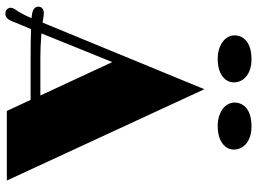

<svg xmlns="http://www.w3.org/2000/svg" viewBox="-139 -796 940 702"><g transform="rotate(90 331.0 -445.0)"><path d="M439.9 -771Q420.9 -771 405.3 -775.9Q389.6 -780.8 378.4 -789.1Q367.2 -797.4 361.1 -808.6Q355 -819.8 355 -833Q355 -845.2 360.1 -856.4Q365.2 -867.7 375.7 -876.2Q386.2 -884.8 402.8 -889.6Q419.4 -894.5 442.4 -894.5Q462.4 -894.5 478.3 -889.4Q494.1 -884.3 504.9 -875.5Q515.6 -866.7 521.2 -855Q526.9 -843.3 526.9 -830.1Q526.9 -804.7 503.7 -787.8Q480.5 -771 439.9 -771ZM194.8 -771Q175.8 -771 160.2 -775.9Q144.5 -780.8 133.1 -789.1Q121.6 -797.4 115.5 -808.6Q109.4 -819.8 109.4 -833Q109.4 -845.2 114.5 -856.4Q119.6 -867.7 130.4 -876.2Q141.1 -884.8 157.5 -889.6Q173.8 -894.5 196.8 -894.5Q217.3 -894.5 232.9 -889.4Q248.5 -884.3 259.3 -875.5Q270 -866.7 275.6 -855Q281.2 -843.3 281.2 -830.1Q281.2 -804.7 258.3 -787.8Q235.4 -771 194.8 -771ZM8.3 -14.6Q8.3 -19.5 12 -26.4Q15.6 -33.2 22.5 -42.5Q27.3 -50.3 33.2 -61.8Q39.1 -73.2 46.4 -90.3Q41 -90.8 36.6 -91.3Q32.2 -91.8 28.3 -92.8Q17.1 -94.7 10.7 -100.8Q4.4 -106.9 4.4 -115.2Q4.4 -125 11.2 -130.1Q18.1 -135.3 28.3 -135.3Q30.8 -135.3 38.6 -134.5Q46.4 -133.8 58.6 -131.3L62.5 -130.4L306.2 -722.2L640.1 0H385.7L345.2 -86.9H208.5Q167 -86.9 137.7 -87.2Q108.4 -87.4 86.4 -88.4Q78.1 -68.4 72 -54.4Q65.9 -40.5 62.5 -30.8Q54.7 -9.3 47.6 -2Q40.5 5.4 29.3 5.4Q20 5.4 14.2 -0.5Q8.3 -6.3 8.3 -14.6ZM102.1 -126.5Q125.5 -124.5 148.7 -123.5Q171.9 -122.6 186 -122.6H329.1L207 -385.7Z"/></g></svg>

Font: Limelight
Style: Regular
Weight: 400
Designer: Nicole Fally with help from Eben Sorkin
Foundry: Nicole Fally with help from Eben Sorkin
Version: Version 1.002